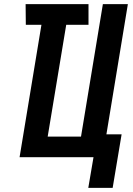

<svg xmlns="http://www.w3.org/2000/svg" viewBox="-20 -755 640 922"><path d="M404 147 429 0H74L179 -636H104L103 -735H405V-636H298L209 -99H369L474 -735H594L491 -110H564L521 147Z"/></svg>

Font: Iosevka XBd Ex Obl
Style: Regular
Weight: 800
Width: 7
Italic angle: -9°
Monospace: yes
Designer: Belleve Invis
Foundry: Belleve Invis
Version: Version 32.5.0; ttfautohint (v1.8.4)